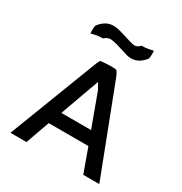

<svg xmlns="http://www.w3.org/2000/svg" viewBox="-206 -1074 1152 1215"><g transform="rotate(30 370.0 -466.5)"><path d="M488 -902C484 -899 469 -880 446 -881H445C400 -887 322 -923 273 -923C227 -923 197 -899 171 -866C167 -846 167 -820 169 -807C195 -815 220 -820 254 -820C258 -823 275 -841 300 -840H301C363 -834 429 -799 467 -799C513 -799 543 -822 569 -855C573 -875 573 -901 571 -914C547 -907 519 -902 488 -902ZM694 -10 449 -648C443 -663 436 -677 427 -690C415 -692 398 -693 384 -693C357 -692 333 -691 310 -688C299 -673 292 -651 284 -631L45 -10H162L224 -184H514L577 -10ZM261 -280 364 -566 389 -522 478 -280Z"/></g></svg>

Font: Bluebird
Style: Li
Weight: 300
Designer: Jasper
Foundry: Cannot Into Space Fonts
Version: Version 0.98